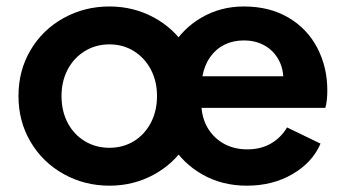

<svg xmlns="http://www.w3.org/2000/svg" viewBox="-20 -576 1095 608"><path d="M38.5 -272Q38.5 -352.5 76.6 -417.1Q114.8 -481.8 181 -518.6Q247.2 -555.5 326.5 -555.5Q402.5 -555.5 466.8 -520.9Q531 -486.2 569 -426L523 -425Q558 -485.5 618.4 -520.5Q678.8 -555.5 752.2 -555.5Q833.8 -555.5 893.5 -520.2Q953.2 -485 984.9 -424.1Q1016.5 -363.2 1016.5 -290Q1016.5 -256 1010.2 -234.5H618.2Q621.5 -195 641.2 -165.2Q661 -135.5 692.2 -119.2Q723.5 -103 763.2 -103Q806.2 -103 838.1 -121.6Q870 -140.2 889 -172.5L995 -121.2Q969.8 -62 906.8 -25Q843.8 12 761.8 12Q684 12 622 -22.9Q560 -57.8 523.2 -117.8L569.2 -118.5Q531 -57.8 466.9 -22.9Q402.8 12 326.5 12Q247.8 12 181.5 -24.9Q115.2 -61.8 76.9 -126.6Q38.5 -191.5 38.5 -272ZM477.2 -272Q477.2 -318.5 457.8 -355.6Q438.2 -392.8 404 -414.1Q369.8 -435.5 326.5 -435.5Q283.2 -435.5 248.5 -414.1Q213.8 -392.8 194.2 -355.6Q174.8 -318.5 174.8 -272Q174.8 -224.5 194.2 -187.2Q213.8 -150 248.5 -129Q283.2 -108 326.5 -108Q369.8 -108 404 -129Q438.2 -150 457.8 -187.4Q477.2 -224.8 477.2 -272ZM752.2 -448Q718.8 -448 691.5 -434.8Q664.2 -421.5 645.9 -395.8Q627.5 -370 621 -334.5H877Q874.8 -367.8 858.2 -393.6Q841.8 -419.5 814.2 -433.8Q786.8 -448 752.2 -448Z"/></svg>

Font: Trafiko Sans Variable
Style: Regular
Weight: 400
Designer: Gumpita Rahayu / Trafiko
Foundry: Tokotype / Trafiko
Version: Version 0.001;FEAKit 1.0